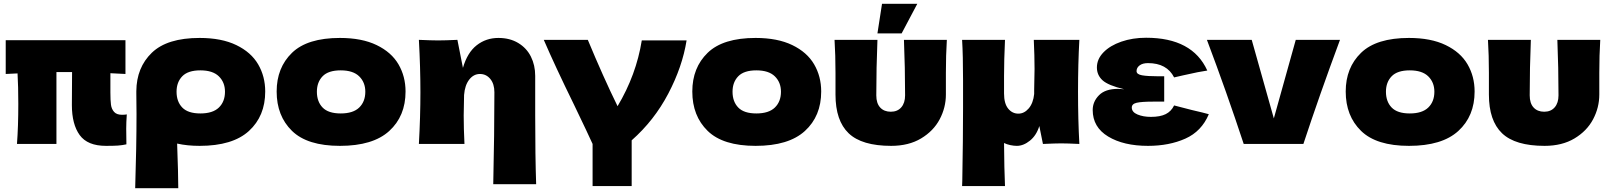

<svg xmlns="http://www.w3.org/2000/svg" viewBox="-20 -755 8453 1007"><path d="M642 -80 643 2Q620 7 598 8.5Q576 10 536 10Q439 10 398 -46.5Q357 -103 357 -204L358 -377H276V0H69Q76 -91 76 -210Q76 -302 72 -370L10 -367V-544H638V-367Q611 -369 559 -371V-270Q559 -229 562 -206Q565 -183 578.5 -168Q592 -153 620 -153Q636 -153 645 -155Q642 -113 642 -80Z M1371 -275Q1371 -146 1285.5 -68Q1200 10 1027 10Q962 10 909 -2Q915 160 915 232H689Q696 15 696 -157L695 -264V-275V-277Q696 -401 776.5 -478.5Q857 -556 1027 -556Q1142 -556 1219.5 -518.5Q1297 -481 1334 -417.5Q1371 -354 1371 -275ZM1160 -274Q1160 -323 1128 -354.5Q1096 -386 1031 -386Q966 -386 936 -355Q906 -324 906 -274Q906 -222 936 -191Q966 -160 1031 -160Q1096 -160 1128 -191Q1160 -222 1160 -274Z M1431 -275Q1431 -400 1511.5 -478Q1592 -556 1763 -556Q1878 -556 1955.5 -518.5Q2033 -481 2070 -417.5Q2107 -354 2107 -275Q2107 -146 2021.5 -68Q1936 10 1763 10Q1592 10 1511.5 -68.5Q1431 -147 1431 -275ZM1896 -274Q1896 -323 1864 -354.5Q1832 -386 1767 -386Q1702 -386 1672 -355Q1642 -324 1642 -274Q1642 -222 1672 -191Q1702 -160 1767 -160Q1832 -160 1864 -191Q1896 -222 1896 -274Z M2567 211Q2573 -56 2573 -271Q2573 -315 2551.5 -341Q2530 -367 2497 -367Q2464 -367 2441 -337.5Q2418 -308 2414 -257Q2412 -181 2412 -149Q2412 -81 2416 0H2177Q2185 -144 2185 -272Q2185 -400 2177 -546Q2243 -543 2278 -543Q2315 -543 2379 -546L2408 -399Q2431 -479 2480 -517.5Q2529 -556 2594 -556Q2654 -556 2698 -529.5Q2742 -503 2764.5 -458Q2787 -413 2787 -357V-151Q2787 65 2792 211Z M3581 -543Q3559 -405 3485 -264Q3411 -123 3293 -19V221H3088V0Q3067 -47 2991 -205Q2891 -409 2832 -546H3063Q3144 -351 3219 -198Q3317 -362 3346 -543Z M3611 -275Q3611 -400 3691.5 -478Q3772 -556 3943 -556Q4058 -556 4135.5 -518.5Q4213 -481 4250 -417.5Q4287 -354 4287 -275Q4287 -146 4201.5 -68Q4116 10 3943 10Q3772 10 3691.5 -68.5Q3611 -147 3611 -275ZM4076 -274Q4076 -323 4044 -354.5Q4012 -386 3947 -386Q3882 -386 3852 -355Q3822 -324 3822 -274Q3822 -222 3852 -191Q3882 -160 3947 -160Q4012 -160 4044 -191Q4076 -222 4076 -274Z M4946 -546Q4941 -466 4941 -373V-259Q4941 -191 4908.5 -129.5Q4876 -68 4811 -29Q4746 10 4654 10Q4500 10 4431 -56Q4362 -122 4362 -259V-373Q4362 -466 4357 -546H4582Q4576 -399 4576 -255Q4576 -213 4596.5 -191Q4617 -169 4652 -169Q4687 -169 4707 -192Q4727 -215 4727 -255Q4727 -399 4721 -546ZM4709 -580H4582L4606 -735H4791Z M5634 -274Q5634 -127 5641 0Q5577 -3 5546 -3Q5516 -3 5450 0L5431 -94Q5416 -45 5382 -17.5Q5348 10 5313 10Q5297 10 5278.5 6Q5260 2 5246 -5Q5247 133 5251 221H5026Q5026 202 5027 193Q5031 -27 5031 -189V-333Q5031 -466 5026 -546H5251Q5246 -439 5246 -357V-265Q5246 -212 5267.5 -185.5Q5289 -159 5321 -159Q5352 -159 5375.5 -186.5Q5399 -214 5404 -262V-285Q5406 -363 5406 -393Q5406 -462 5402 -546H5641Q5634 -420 5634 -274Z M5733 -401Q5733 -445 5767.5 -480.5Q5802 -516 5861 -536.5Q5920 -557 5991 -557Q6234 -557 6312 -385Q6274 -380 6186 -360Q6154 -352 6138 -349Q6100 -424 6001 -424Q5973 -424 5957 -412Q5941 -400 5941 -382Q5941 -365 5970 -360Q5999 -355 6052 -355H6086V-222H6029Q5967 -222 5941.5 -216Q5916 -210 5916 -191Q5916 -167 5946 -154.5Q5976 -142 6016 -142Q6065 -142 6094 -156.5Q6123 -171 6138 -202L6231 -178Q6296 -163 6320 -156Q6282 -66 6197 -28Q6112 10 6001 10Q5873 10 5792 -39Q5711 -88 5711 -178Q5711 -222 5744 -255.5Q5777 -289 5844 -289Q5854 -289 5876 -287Q5792 -307 5762.5 -334Q5733 -361 5733 -401Z M7008 -546Q6900 -255 6816 0H6503Q6413 -273 6310 -546H6545L6661 -134L6776 -546Z M7038 -275Q7038 -400 7118.5 -478Q7199 -556 7370 -556Q7485 -556 7562.5 -518.5Q7640 -481 7677 -417.5Q7714 -354 7714 -275Q7714 -146 7628.5 -68Q7543 10 7370 10Q7199 10 7118.5 -68.5Q7038 -147 7038 -275ZM7503 -274Q7503 -323 7471 -354.5Q7439 -386 7374 -386Q7309 -386 7279 -355Q7249 -324 7249 -274Q7249 -222 7279 -191Q7309 -160 7374 -160Q7439 -160 7471 -191Q7503 -222 7503 -274Z M8373 -546Q8368 -466 8368 -373V-259Q8368 -191 8335.5 -129.5Q8303 -68 8238 -29Q8173 10 8081 10Q7927 10 7858 -56Q7789 -122 7789 -259V-373Q7789 -466 7784 -546H8009Q8003 -399 8003 -255Q8003 -213 8023.5 -191Q8044 -169 8079 -169Q8114 -169 8134 -192Q8154 -215 8154 -255Q8154 -399 8148 -546Z"/></svg>

Font: Mantou Sans
Style: Regular
Weight: 400
Designer: Mant0u / artakana
Foundry: Mant0u / artakana
Version: Version 1.001;October 22, 2023;FontCreator 14.0.0.2901 64-bi